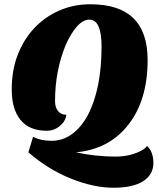

<svg xmlns="http://www.w3.org/2000/svg" viewBox="-20 -701 743 900"><path d="M135 -60Q170 -41 222 -41Q274 -41 317.5 -72.5Q361 -104 392 -162Q456 -285 456 -483Q456 -609 399 -609Q369 -609 340 -576Q311 -543 288 -490Q238 -369 238 -227Q238 -198 252 -180.5Q266 -163 291 -163Q287 -132 260 -110Q233 -88 199 -88Q118 -88 76.5 -138.5Q35 -189 35 -280.5Q35 -372 63 -444Q91 -516 140 -568.5Q189 -621 256.5 -651Q324 -681 404 -681Q672 -681 672 -420Q672 -232 582 -117Q492 -1 336 13Q428 33 521 33Q594 33 648 2Q663 -7 669 -17Q699 10 699 63.5Q699 117 651.5 148Q604 179 511.5 179Q419 179 312 136Q205 93 113 13Z"/></svg>

Font: Sansita One
Style: Regular
Weight: 400
Designer: Pablo Cosgaya
Foundry: Omnibus-Type
Version: Version 1.001